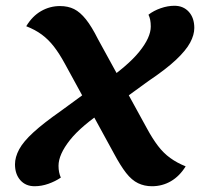

<svg xmlns="http://www.w3.org/2000/svg" viewBox="-20 -621 711 666"><path d="M507 25Q481 25 459 14.5Q437 4 417.5 -21Q398 -46 375 -89L205 -400Q186 -435 167 -459.5Q148 -484 125 -501Q102 -518 71 -530Q92 -565 122.5 -582.5Q153 -600 188 -600Q216 -600 237 -589.5Q258 -579 278 -554Q298 -529 320 -485L490 -175Q509 -140 528 -115Q547 -90 570.5 -73Q594 -56 624 -44Q603 -10 573 7.5Q543 25 507 25ZM100 25Q69 25 50.5 4Q32 -17 32 -51Q32 -76 46.5 -103Q61 -130 96 -162Q131 -194 191 -236L307 -321L350 -243Q262 -185 222.5 -135Q183 -85 183 -46Q183 -34 185 -24Q187 -14 191 -5Q172 8 148 16.5Q124 25 100 25ZM378 -255 335 -332Q423 -392 463 -441.5Q503 -491 503 -529Q503 -542 501 -552Q499 -562 495 -570Q513 -584 537.5 -592.5Q562 -601 585 -601Q616 -601 635 -580Q654 -559 654 -524Q654 -500 639.5 -473Q625 -446 590.5 -413.5Q556 -381 495 -340Z"/></svg>

Font: Lemonada Medium
Style: Regular
Weight: 500
Designer: Mohamed Gaber (Arabic), Eduardo Tunni (Latin)
Foundry: Kief Type Foundry
Version: Version 4.004; ttfautohint (v1.8.2)